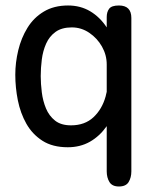

<svg xmlns="http://www.w3.org/2000/svg" viewBox="-20 -553 540 693"><path d="M409.2 120.1Q384.8 120.1 375 104Q365.2 87.9 365.2 65.4V-97.7Q339.8 -61.5 304.7 -41.5Q269.5 -21.5 224.6 -21.5Q169.9 -21.5 133.3 -44.9Q96.7 -68.4 75.2 -106.4Q53.7 -144.5 44.4 -190.9Q35.2 -237.3 35.2 -283.2Q35.2 -327.1 45.9 -371.6Q56.6 -416 79.1 -452.6Q101.6 -489.3 138.2 -511.2Q174.8 -533.2 225.6 -533.2Q270.5 -533.2 305.7 -512.2Q340.8 -491.2 365.2 -454.1Q365.2 -473.6 365.2 -491.7Q365.2 -509.8 374 -521.5Q382.8 -533.2 409.2 -533.2Q454.1 -533.2 454.1 -488.3V65.4Q454.1 87.9 444.3 104Q434.6 120.1 409.2 120.1ZM236.3 -100.6Q286.1 -100.6 317.4 -129.9Q348.6 -159.2 361.3 -205.1Q361.3 -207 363.3 -213.9Q365.2 -220.7 365.2 -221.7V-320.3Q365.2 -354.5 348.1 -384.8Q331.1 -415 302.2 -434.6Q273.4 -454.1 239.3 -454.1Q203.1 -454.1 180.7 -438Q158.2 -421.9 146.5 -395.5Q134.8 -369.1 130.9 -338.4Q127 -307.6 127 -278.3Q127 -251 130.9 -219.7Q134.8 -188.5 146 -161.6Q157.2 -134.8 178.7 -117.7Q200.2 -100.6 236.3 -100.6Z"/></svg>

Font: Kosugi Maru
Style: Regular
Weight: 400
Designer: MOTOYA
Version: Version 4.002